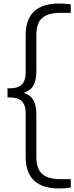

<svg xmlns="http://www.w3.org/2000/svg" viewBox="-20 -838 421 1088"><path d="M315 230Q221 230 173.2 185.5Q125.5 141 125.5 51V-196Q125.5 -243.5 103.2 -264.8Q81 -286 36.5 -286H22.5V-337.5H36.5Q81 -337.5 103.2 -358.8Q125.5 -380 125.5 -427.5V-639Q125.5 -729 173.2 -773.5Q221 -818 315 -818Q333.5 -818 351 -816.8Q368.5 -815.5 381 -812.5V-765H319Q252.5 -765 219.2 -736Q186 -707 186 -640V-433.5Q186 -376.5 164.5 -346.2Q143 -316 95 -307.5V-316Q143 -308 164.5 -277.5Q186 -247 186 -189.5V52Q186 118.5 219.2 147.8Q252.5 177 319 177H381V224.5Q368.5 227 351 228.5Q333.5 230 315 230Z"/></svg>

Font: Encode Sans SemiExpanded Light
Style: Regular
Weight: 300
Width: 6
Designer: Multiple Designers
Foundry: Impallari Type
Version: Version 3.002